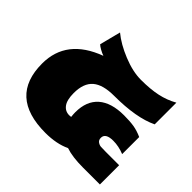

<svg xmlns="http://www.w3.org/2000/svg" viewBox="-144 -732 902 902"><g transform="rotate(45 307.0 -281.0)"><path d="M261.2 9.8Q20 9.8 20 -210Q20 -373 198.2 -439Q185.1 -443.4 169.7 -452.1Q154.3 -460.9 148.9 -466.8L175.8 -571.8Q218.3 -536.6 283.2 -510.3Q348.1 -483.9 402.8 -483.9Q465.3 -483.9 510.7 -493.7Q556.2 -503.4 596.2 -525.9V-381.8Q513.7 -341.8 366.2 -341.8Q292.5 -341.8 257.8 -312Q223.1 -282.2 223.1 -216.8Q223.1 -171.4 239 -149.7Q254.9 -127.9 282.2 -127.9Q289.1 -127.9 293.9 -128.9Q292 -146.5 292 -158.2Q292 -232.9 336.2 -271.5Q380.4 -310.1 464.8 -310.1Q504.4 -310.1 531 -305.7Q557.6 -301.3 586.9 -288.1V-174.8Q549.8 -189.9 513.2 -189.9Q461.9 -189.9 461.9 -158.2Q461.9 -143.6 471.9 -136.5Q481.9 -129.4 492.2 -128.7Q502.4 -127.9 525.4 -127.9Q532.2 -127.9 536.1 -127.9H613.8V0H502Q430.7 0 387.2 -15.1Q335 9.8 261.2 9.8Z"/></g></svg>

Font: Kanit ExtraBold
Style: Regular
Weight: 800
Designer: Katatrad Team
Foundry: CadsonDemak
Version: Version 1.000;PS 001.000;hotconv 1.0.88;makeotf.lib2.5.64775